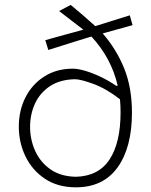

<svg xmlns="http://www.w3.org/2000/svg" viewBox="-20 -772 629 801"><path d="M296.5 9.5Q221 9.5 167.8 -26Q114.5 -61.5 86.5 -119.2Q58.5 -177 58.5 -243.5Q58.5 -311.5 86.5 -366.2Q114.5 -421 165.2 -453.2Q216 -485.5 284 -485.5Q305.5 -485.5 336.5 -476.2Q367.5 -467 401.2 -450.8Q435 -434.5 465 -414L471 -414.5Q445 -529 361.5 -619.5L333 -611Q300.5 -601 262.5 -589Q224.5 -577 181.5 -563.5L169 -604.5Q211 -616.5 251 -627.2Q291 -638 323.5 -647L327.5 -648.5Q303.5 -667 278.2 -686.2Q253 -705.5 226.5 -726L275 -751.5Q300.5 -730.5 326 -708.5Q351.5 -686.5 377.5 -663Q408 -672.5 444.5 -684Q481 -695.5 521.5 -708L533 -667Q500 -658 468.5 -649.2Q437 -640.5 408.5 -632.5Q465.5 -567 498 -486.8Q530.5 -406.5 530.5 -302Q530.5 -157.5 470.8 -74Q411 9.5 296.5 9.5ZM105.5 -242.5Q105.5 -190 126.5 -143Q147.5 -96 189.8 -66Q232 -36 296.5 -34.5Q391.5 -37 437.2 -107Q483 -177 483 -303.5Q483 -331.5 480.5 -358Q422 -403 369 -422.2Q316 -441.5 292.5 -441.5Q229.5 -440 188 -412.2Q146.5 -384.5 126 -339.8Q105.5 -295 105.5 -242.5Z"/></svg>

Font: Commissioner Loud ExtraLight
Style: Regular
Weight: 200
Designer: Kostas Bartsokas
Foundry: Kostas Bartsokas
Version: Version 1.000; ttfautohint (v1.8.3)